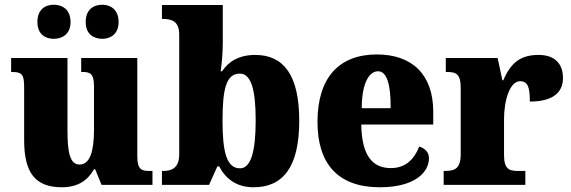

<svg xmlns="http://www.w3.org/2000/svg" viewBox="-20 -781 2412 811"><path d="M413 -617C445 -617 481 -636 481 -688C481 -742 445 -761 413 -761C376 -761 342 -742 342 -688C342 -636 376 -617 413 -617ZM207 -617C242 -617 278 -636 278 -688C278 -742 242 -761 207 -761C172 -761 138 -742 138 -688C138 -636 172 -617 207 -617ZM241 10C308 10 350 -18 377 -66H382L409 0H624V-59H612C580 -59 560 -63 560 -120V-536H323V-477H327C359 -477 377 -472 377 -417V-233C377 -142 360 -86 316 -86C275 -86 265 -139 265 -230V-536H27V-477H30C78 -477 82 -462 82 -405V-189C82 -55 126 10 241 10Z M1051 10C1176 10 1244 -76 1244 -271C1244 -464 1178 -549 1058 -549C987 -549 944 -519 918 -480H912C917 -512 921 -560 921 -597V-760H664V-701H668C707 -701 737 -690 737 -635V-129C737 -68 701 -59 670 -59H664V0H863L898 -78H906C933 -26 979 10 1051 10ZM994 -70C936 -70 920 -142 920 -271C920 -405 935 -470 993 -470C1040 -470 1060 -405 1060 -272C1060 -142 1040 -70 994 -70Z M1584 10C1735 10 1792 -55 1792 -113C1792 -138 1774 -155 1751 -162C1730 -110 1695 -71 1631 -71C1550 -71 1508 -128 1506 -255H1810V-309C1810 -467 1720 -551 1572 -551C1413 -551 1321 -454 1321 -266C1321 -91 1406 10 1584 10ZM1630 -324H1508C1508 -425 1537 -480 1577 -480C1614 -480 1631 -424 1630 -324Z M1854 0H2199V-59H2166C2131 -59 2109 -67 2109 -126V-278C2109 -356 2133 -438 2177 -438C2212 -438 2218 -407 2218 -352C2301 -352 2358 -380 2358 -452C2358 -507 2328 -549 2255 -549C2181 -549 2138 -518 2106 -442H2102L2082 -536H1863V-477H1867C1908 -477 1926 -468 1926 -409V-131C1926 -68 1901 -59 1859 -59H1854Z"/></svg>

Font: Noto Serif Tamil SemiCondensed Black
Style: Italic
Weight: 900
Width: 4
Italic angle: -12°
Designer: Indian Type Foundry, Tom Grace, and the Monotype Design Team
Foundry: Monotype Imaging Inc.
Version: Version 2.003